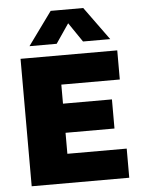

<svg xmlns="http://www.w3.org/2000/svg" viewBox="-56 -849 655 893"><g transform="rotate(-5 272.0 -402.5)"><path d="M55.5 0V-595H507V-459H234V-136H511V0ZM172.5 -234V-370H462.5V-234ZM102 -650 214.5 -805H366.5L479 -650H352L278.5 -758H302.5L229 -650Z"/></g></svg>

Font: Encode Sans SC SemiCondensed ExtraBold
Style: Regular
Weight: 800
Width: 4
Designer: Multiple Designers
Foundry: Impallari Type
Version: Version 3.002